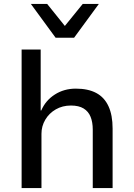

<svg xmlns="http://www.w3.org/2000/svg" viewBox="-20 -957 682 977"><path d="M90 0V-705H187V-395H190Q212 -446 259 -476Q306 -506 366 -506Q428 -506 469.5 -484Q511 -462 532 -416.5Q553 -371 553 -303V0H452V-298Q452 -335 441 -362.5Q430 -390 405.5 -405Q381 -420 341 -420Q298 -420 264 -400.5Q230 -381 210.5 -348Q191 -315 191 -276V0ZM263 -765 137 -937H220L310 -825L401 -937H483L357 -765Z"/></svg>

Font: Nunito Sans 7pt Medium
Style: Regular
Weight: 500
Designer: Vernon Adams
Foundry: Vernon Adams
Version: Version 3.101;gftools[0.9.27]